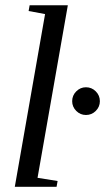

<svg xmlns="http://www.w3.org/2000/svg" viewBox="-20 -714 402 734"><path d="M123.5 -34.2 200.2 -22 196.3 0H36.6L152.3 -660.2L89.4 -671.9L93.3 -693.8H239.3ZM361.8 -327.1Q361.8 -305.7 346.2 -290Q330.6 -274.4 308.6 -274.4Q287.1 -274.4 271.5 -290Q255.9 -305.7 255.9 -327.1Q255.9 -349.1 271.5 -364.7Q287.1 -380.4 308.6 -380.4Q330.6 -380.4 346.2 -364.7Q361.8 -349.1 361.8 -327.1Z"/></svg>

Font: Liberation Serif
Style: Italic
Weight: 400
Italic angle: -16.333°
Designer: Steve Matteson
Foundry: Ascender Corporation
Version: Version 2.1.5